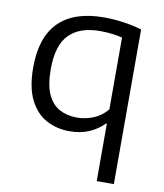

<svg xmlns="http://www.w3.org/2000/svg" viewBox="-86 -621 777 911"><g transform="rotate(10 303.0 -165.5)"><path d="M442 220V-56.5H437.5Q409 -26.5 367.5 -8.5Q326 9.5 273.5 9.5Q212 9.5 161.8 -17.2Q111.5 -44 81.5 -103.2Q51.5 -162.5 51.5 -259.5Q51.5 -405.5 125 -478.2Q198.5 -551 342 -551Q388.5 -551 436 -544.2Q483.5 -537.5 524.5 -525V220ZM297 -60.5Q336.5 -60.5 375.2 -76Q414 -91.5 442 -125.5V-471.5Q421 -477 393.5 -480.5Q366 -484 334.5 -484Q236.5 -484 185.8 -432.2Q135 -380.5 135 -266.5Q135 -188 156 -143.2Q177 -98.5 213.5 -79.5Q250 -60.5 297 -60.5Z"/></g></svg>

Font: Encode Sans SemiExpanded SemiExpanded
Style: Regular
Weight: 400
Width: 6
Designer: Multiple Designers
Foundry: Impallari Type
Version: Version 3.000; ttfautohint (v1.8.3) -l 8 -r 50 -G 200 -x 14 